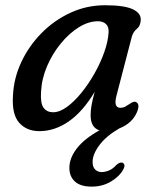

<svg xmlns="http://www.w3.org/2000/svg" viewBox="-20 -490 590 732"><path d="M424 -125Q412 -79 439 -79Q449 -79 457 -83.2Q465 -87.5 474.5 -94Q491 -106 499.5 -100.5Q514.5 -92.5 502 -62Q484 -20 435 -0.5Q385.5 28 359.2 63Q333 98 333 127.5Q333 147 343 156.5Q353 166 367.5 166Q381 166 395.8 159.8Q410.5 153.5 422.5 140Q436 127.5 446 130Q451.5 131.5 454 138.2Q456.5 145 449 157.5Q436 182 403.5 201.8Q371 221.5 329.5 221.5Q287 221.5 265.8 202.2Q244.5 183 244.5 150Q244.5 112.5 273.2 75.5Q302 38.5 359 7Q325.5 -4 325.5 -50.5Q325.5 -67 328.5 -86Q331.5 -105 341 -140Q296 -64.5 242.2 -27.2Q188.5 10 130 10Q81.5 10 53 -22.2Q24.5 -54.5 29.5 -126.5Q32.5 -191.5 61 -252.8Q89.5 -314 137.5 -363Q185.5 -412 247.8 -441Q310 -470 380.5 -470Q454.5 -470 486.8 -454.5Q519 -439 516.5 -412Q515 -390.5 501.5 -379.8Q488 -369 482.5 -350ZM136.5 -140.5Q133.5 -96 146.2 -79Q159 -62 182.5 -62Q207 -62 235 -82.2Q263 -102.5 290.2 -136Q317.5 -169.5 340.2 -209.8Q363 -250 377.5 -291Q392 -332 394 -366Q395.5 -387.5 384.2 -398.2Q373 -409 353.5 -409Q317.5 -409 280.5 -386Q243.5 -363 211.8 -324.2Q180 -285.5 159.5 -237.8Q139 -190 136.5 -140.5Z"/></svg>

Font: Fraunces 9pt S100
Style: Italic
Weight: 400
Italic angle: -16°
Version: Version 1.000; ttfautohint (v1.8.3)